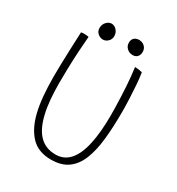

<svg xmlns="http://www.w3.org/2000/svg" viewBox="-195 -933 995 1078"><g transform="rotate(30 303.0 -394.0)"><path d="M297.5 21.5Q214.5 21.5 167.5 -28Q120.5 -77.5 99.5 -163.5Q88 -211 83 -268.2Q78 -325.5 78 -390Q78 -424.5 79 -465.5Q80 -506.5 81.5 -547.8Q83 -589 84.5 -624.2Q86 -659.5 87 -682Q91 -683 96.2 -683.5Q101.5 -684 107 -684Q116.5 -684 124.5 -683Q132.5 -682 136.5 -681Q132.5 -637 129.2 -583.2Q126 -529.5 124.5 -476Q123 -422.5 123 -378.5Q123 -318 127.5 -268.2Q132 -218.5 141.5 -179Q161 -96 201.5 -56Q242 -16 305 -16Q360 -16 395.2 -55.8Q430.5 -95.5 447.8 -173.2Q465 -251 465 -364Q465 -388.5 464.2 -417.8Q463.5 -447 462.2 -478.5Q461 -510 459 -542.5Q457 -575 454 -606Q451 -637 447 -665Q453 -665 459 -664.5Q465 -664 471.2 -663.2Q477.5 -662.5 483.5 -661Q489.5 -659.5 495 -658Q500 -627 503.2 -585Q506.5 -543 508.5 -497.2Q510.5 -451.5 510.5 -409Q510.5 -312.5 502.2 -233.5Q494 -154.5 471.5 -97.5Q449 -40.5 407 -9.5Q365 21.5 297.5 21.5ZM213 -708Q195 -708 179.8 -721Q164.5 -734 164.5 -755.5Q164.5 -779 179.5 -794.8Q194.5 -810.5 212 -810.5Q230.5 -810.5 245 -794.8Q259.5 -779 259.5 -756Q259.5 -735.5 245 -721.8Q230.5 -708 213 -708ZM401 -716Q380 -716 364.2 -730.2Q348.5 -744.5 348.5 -766.5Q348.5 -787.5 360.8 -798Q373 -808.5 391.5 -808.5Q412.5 -808.5 427.2 -795Q442 -781.5 442 -759.5Q442 -745.5 436.8 -735.8Q431.5 -726 422.5 -721Q413.5 -716 401 -716Z"/></g></svg>

Font: Grandstander Thin Thin
Style: Regular
Weight: 250
Version: Version 1.200